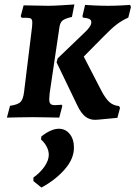

<svg xmlns="http://www.w3.org/2000/svg" viewBox="-20 -526 608 862"><path d="M125 -424Q125 -437 120 -441.5Q115 -446 100 -446H78L73 -453L86 -502L197 -500Q218 -500 259.5 -502.5Q301 -505 314 -506L303 -450Q272 -443 261 -434Q250 -425 247 -405L203 -108Q201 -86 201 -81Q201 -66 206.5 -60Q212 -54 226 -54Q238 -54 246 -55Q254 -56 256 -56L260 -51L246 2Q232 2 196 1Q160 0 127 0Q90 0 56.5 1Q23 2 11 2L25 -51Q60 -56 72 -68Q84 -80 88 -113L124 -406Q125 -413 125 -424ZM361 -381Q390 -408 390 -426Q390 -436 381.5 -440.5Q373 -445 353 -447L350 -453L362 -504Q373 -503 404 -501.5Q435 -500 465 -500Q493 -500 523 -501.5Q553 -503 564 -504L568 -495L556 -447Q527 -434 503.5 -416Q480 -398 446 -363L356 -272L435 -119Q454 -83 471.5 -67.5Q489 -52 514 -50L519 -42L507 3Q493 4 454.5 8Q416 12 407 12Q381 12 362 -3.5Q343 -19 327 -53L234 -246L239 -264ZM244 52Q274 52 293 75.5Q312 99 312 137Q312 187 270.5 234.5Q229 282 166 316L130 287V271Q160 250 179.5 222Q199 194 199 169Q199 150 189 131.5Q179 113 164 100L166 86Q185 71 205.5 61.5Q226 52 244 52Z"/></svg>

Font: Alegreya SC
Style: Bold Italic
Weight: 700
Italic angle: -7°
Designer: Juan Pablo del Peral
Foundry: Huerta Tipografica
Version: Version 2.007; ttfautohint (v1.6)